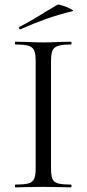

<svg xmlns="http://www.w3.org/2000/svg" viewBox="-20 -804 372 824"><path d="M284 -12Q287 -12 287 -6Q287 0 284 0Q254 0 236 -1L165 -2L96 -1Q78 0 47 0Q44 0 44 -6Q44 -12 47 -12Q85 -12 102.5 -17Q120 -22 126.5 -36.5Q133 -51 133 -81V-544Q133 -574 126.5 -588Q120 -602 102.5 -607.5Q85 -613 47 -613Q44 -613 44 -619Q44 -625 47 -625L96 -624Q138 -622 165 -622Q195 -622 237 -624L284 -625Q287 -625 287 -619Q287 -613 284 -613Q247 -613 229 -607Q211 -601 205 -586.5Q199 -572 199 -542V-81Q199 -50 205 -36Q211 -22 228.5 -17Q246 -12 284 -12ZM67 -678Q63 -678 62 -682.5Q61 -687 64 -689Q115 -715 173 -752Q209 -774 227 -784Q231 -786 250.5 -779.5Q270 -773 284.5 -765Q299 -757 291 -756Q229 -741 177.5 -722.5Q126 -704 69 -679Z"/></svg>

Font: Cormorant Infant
Style: Regular
Weight: 400
Designer: Christian Thalmann (Catharsis Fonts)
Foundry: Catharsis Fonts
Version: Version 4.000